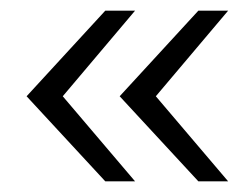

<svg xmlns="http://www.w3.org/2000/svg" viewBox="-20 -417 472 361"><path d="M353 -76 205 -236 353 -397H409L273 -236L409 -76ZM178 -76 30 -236 178 -397H234L98 -236L234 -76Z"/></svg>

Font: Mukta Vaani ExtraLight
Style: Regular
Weight: 275
Designer: Noopur Datye, Girish Dalvi, Yashodeep Gholap, Pallavi Karambelkar
Foundry: Ek Type
Version: Version 2.538;PS 1.000;hotconv 16.6.51;makeotf.lib2.5.65220;